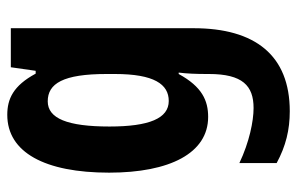

<svg xmlns="http://www.w3.org/2000/svg" viewBox="-168 -428 836 541"><g transform="rotate(-90 250.5 -158.0)"><path d="M197 -556C91 -556 34 -450 34 -269C34 -98 89 10 191 10C237 10 276 -7 312 -73H316C313 -51 312 -22 312 5V12C312 107 279 138 216 138C179 138 120 126 61 98V203C109 229 155 240 207 240C365 240 441 142 441 -31V-546H331L321 -476H313C279 -539 242 -556 197 -556ZM235 -442C285 -442 312 -399 312 -276V-253C312 -142 283 -101 236 -101C187 -101 164 -156 164 -268C164 -387 187 -442 235 -442Z"/></g></svg>

Font: Noto Sans Tamil ExtraCondensed
Style: Bold
Weight: 700
Width: 2
Designer: Jelle Bosma - Monotype Design Team
Foundry: Monotype Imaging Inc.
Version: Version 2.004